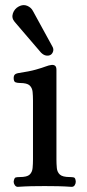

<svg xmlns="http://www.w3.org/2000/svg" viewBox="-20 -722 336 745"><path d="M49 3Q42 3 37.5 -3.5Q33 -10 33 -17Q35 -32 41 -33.5Q47 -35 57 -35Q85 -35 95 -44.5Q105 -54 106.5 -70Q108 -86 108 -103V-332Q108 -350 106.5 -365.5Q105 -381 95 -390.5Q85 -400 57 -400Q48 -400 40.5 -402.5Q33 -405 33 -420Q33 -435 49 -438Q95 -445 119.5 -452Q144 -459 157 -464Q170 -469 180 -470Q188 -471 193.5 -467Q199 -463 199 -451V-103Q199 -86 200.5 -70Q202 -54 212.5 -44.5Q223 -35 251 -35Q260 -35 266.5 -33.5Q273 -32 274 -17Q274 -10 270 -3.5Q266 3 258 3Q229 1 204.5 0.5Q180 0 153 0Q126 0 102 0.5Q78 1 49 3ZM176 -509Q169 -505 159 -506.5Q149 -508 139 -518L37 -637Q24 -652 30 -670Q36 -688 53 -697Q70 -706 85.5 -699.5Q101 -693 108 -679L183 -542Q189 -532 186 -522.5Q183 -513 176 -509Z"/></svg>

Font: Alice
Style: Regular
Weight: 400
Designer: Ksenia Yerulevich
Foundry: Cyreal (http://www.cyreal.org/)
Version: Version 2.003; ttfautohint (v1.8.3)